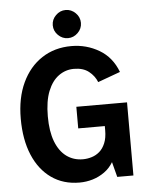

<svg xmlns="http://www.w3.org/2000/svg" viewBox="-59 -913 749 972"><g transform="rotate(-5 316.0 -426.5)"><path d="M305.8 12Q223.3 12 162.9 -30.8Q102.5 -73.5 69.8 -151.5Q37.1 -229.5 37.1 -335.6Q37.1 -441.1 73.3 -518.2Q109.4 -595.3 174.1 -637.7Q238.8 -680 324.2 -680Q400.4 -680 464.9 -642.2Q529.3 -604.3 558 -528.1L443.9 -486.5Q431.1 -518.9 402.4 -541.4Q373.8 -564 326.9 -564Q284.5 -564 249.8 -539Q215.1 -514 194.8 -463.6Q174.6 -413.2 174.6 -335.6Q174.6 -259.2 194.3 -207.8Q214.1 -156.5 249.8 -130.2Q285.6 -104 332.9 -104Q355.5 -104 377.6 -110.8Q399.7 -117.5 417.6 -132.9Q435.5 -148.3 446.6 -174.8Q457.8 -201.3 457.8 -240.5V-261.8H322.7V-371.6H580.3V0H498.1L478.1 -76.7Q460.6 -47.1 433.1 -27.4Q405.6 -7.7 373.1 2.2Q340.6 12 305.8 12ZM311.3 -721.4Q282.6 -721.4 261.2 -742.6Q239.7 -763.8 239.7 -792.9Q239.7 -822.1 261.2 -843.3Q282.6 -864.5 311.3 -864.5Q339.9 -864.5 361.4 -843.3Q382.9 -822.1 382.9 -792.9Q382.9 -763.8 361.4 -742.6Q339.9 -721.4 311.3 -721.4Z"/></g></svg>

Font: Atkinson Hyperlegible Mono ExtraLight
Style: Regular
Weight: 200
Monospace: yes
Designer: Elliott Scott, Megan Eiswerth, Linus Boman, Theodore Petrosky, Letters from Sweden
Foundry: Applied Design Works, Letters from Sweden
Version: Version 2.001